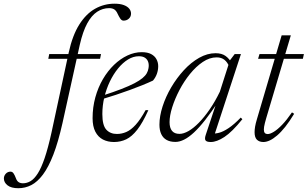

<svg xmlns="http://www.w3.org/2000/svg" viewBox="-196 -740 1624 1014"><path d="M59 -429.5 64 -454.5H337.5L332.5 -429.5ZM134 -90Q111.5 10 85.8 76.5Q60 143 30.8 182Q1.5 221 -30.8 237.5Q-63 254 -99 254Q-137 254 -156.2 238.8Q-175.5 223.5 -175.5 202.5Q-175.5 188.5 -165.5 177.5Q-155.5 166.5 -140.5 166.5Q-131 166.5 -124.8 175.2Q-118.5 184 -112.5 200Q-107 216 -97.5 222Q-88 228 -75 228Q-54 228 -34.5 216.5Q-15 205 3.5 176Q22 147 39.8 95Q57.5 43 75.5 -38L167 -463Q187 -554 223 -610.8Q259 -667.5 306.5 -694Q354 -720.5 408.5 -720.5Q438.5 -720.5 457.8 -713.2Q477 -706 486.5 -694.2Q496 -682.5 496 -668Q496 -652 484.5 -641.5Q473 -631 456.5 -631Q446.5 -631 439.2 -641.8Q432 -652.5 425 -667.5Q418.5 -682.5 408.2 -689.8Q398 -697 380 -697Q346.5 -697 317 -677.8Q287.5 -658.5 264.5 -616.2Q241.5 -574 225.5 -504Z M537.5 -443Q508 -443 480 -425.8Q452 -408.5 427.5 -378.5Q403 -348.5 384.2 -309.5Q365.5 -270.5 355 -226.5Q344.5 -182.5 344.5 -137.5Q344.5 -78 365.5 -55.2Q386.5 -32.5 421.5 -32.5Q447 -32.5 471.2 -43Q495.5 -53.5 520.5 -81Q545.5 -108.5 573 -158.5L587.5 -158Q557.5 -91.5 529 -55Q500.5 -18.5 470.5 -4.2Q440.5 10 406 10Q373 10 347.5 -3.2Q322 -16.5 307.5 -44.5Q293 -72.5 293 -116Q293 -173.5 307.5 -226Q322 -278.5 347.5 -322Q373 -365.5 406.2 -397.5Q439.5 -429.5 477 -447Q514.5 -464.5 552.5 -464.5Q583 -464.5 602 -454.5Q621 -444.5 630.2 -427.5Q639.5 -410.5 639.5 -390.5Q639.5 -369.5 632.5 -350Q625.5 -330.5 612 -314.5Q587.5 -303 556 -290.2Q524.5 -277.5 489 -264.5Q453.5 -251.5 416.2 -239.2Q379 -227 342.5 -216L343.5 -234.5Q403 -253.5 444.8 -269.8Q486.5 -286 513.8 -300.2Q541 -314.5 556.5 -327.5Q572 -340.5 579 -353Q586 -365.5 588 -378.5Q591.5 -396.5 587.2 -411Q583 -425.5 570.8 -434.2Q558.5 -443 537.5 -443Z M891.5 -30.5 949 -203H956.5Q919.5 -147 887.8 -106.5Q856 -66 828.2 -40.2Q800.5 -14.5 776.2 -2.5Q752 9.5 730.5 9.5Q702.5 9.5 683.8 -1Q665 -11.5 655.5 -32Q646 -52.5 646 -81.5Q646 -126 662.5 -177.5Q679 -229 708.2 -278.8Q737.5 -328.5 775.2 -369.5Q813 -410.5 856 -434.8Q899 -459 942.5 -459Q975 -459 995.2 -444.5Q1015.5 -430 1030 -403L1015 -386.5Q1005.5 -411.5 989.2 -424.2Q973 -437 948 -437Q911 -437 875 -412.8Q839 -388.5 807.2 -349.2Q775.5 -310 751.5 -264Q727.5 -218 713.5 -173.5Q699.5 -129 699.5 -95Q699.5 -64.5 712.5 -48.8Q725.5 -33 752 -33Q773.5 -33 799.8 -48Q826 -63 854.2 -91.8Q882.5 -120.5 911 -161.8Q939.5 -203 965 -255.5L1018 -421L1043.5 -454.5H1076.5L934 -20L923 -36Q939 -33 961 -38.8Q983 -44.5 1011.5 -63.5Q1040 -82.5 1075.5 -119L1084 -110.5Q1029.5 -43 989 -16.5Q948.5 10 917 10Q895 10 889.2 1Q883.5 -8 891.5 -30.5Z M1167 -429.5 1174.5 -454.5H1409L1403.5 -429.5ZM1210 -116Q1206 -102 1203 -90.5Q1200 -79 1198.8 -70.8Q1197.5 -62.5 1197.5 -56Q1197.5 -43 1202.8 -37.5Q1208 -32 1217.5 -32Q1230.5 -32 1250.2 -44Q1270 -56 1294.2 -81.2Q1318.5 -106.5 1346 -146.5L1357.5 -139Q1333 -98.5 1310.5 -70.2Q1288 -42 1267.5 -24.5Q1247 -7 1229 1.5Q1211 10 1195 10Q1173.5 10 1161 -2Q1148.5 -14 1148.5 -42Q1148.5 -54.5 1151.2 -71.2Q1154 -88 1161 -111L1291.5 -553.5H1340Z"/></svg>

Font: Newsreader 36pt Light
Style: Italic
Weight: 300
Italic angle: -17°
Designer: Hugues Gentile
Foundry: Production Type
Version: Version 1.003